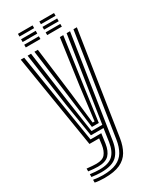

<svg xmlns="http://www.w3.org/2000/svg" viewBox="-235 -799 878 1073"><g transform="rotate(-30 204.0 -263.0)"><path d="M101 207.2Q85.2 207.2 67.4 205.6Q49.5 204 39.8 201.5V183.5Q53.2 186 70.5 187.5Q87.8 189 101 189Q155.5 189 189 174Q222.5 159 240.4 129Q258.2 99 265.2 54L365.5 -600H387.5L286.5 57.5Q278.8 105.5 259.4 139Q240 172.5 202.1 189.9Q164.2 207.2 101 207.2ZM101 134Q89.8 134 74.2 132.8Q58.8 131.5 39.8 129.2V111.2Q60 113.2 74.9 114.4Q89.8 115.5 101 115.5Q141 115.5 157.8 95.5Q174.5 75.5 179.8 39.5L185 0H122.5L25.5 -600H47.5L140.2 -19H209.8L201.2 43Q194.5 88.2 172.4 111.1Q150.2 134 101 134ZM101 170.5Q88.8 170.5 71.9 169.1Q55 167.8 39.8 165.5V147.5Q57 149.8 73.1 151Q89.2 152.2 101 152.2Q160.2 152.2 187.2 126.2Q214.2 100.2 222.5 46.8L235 -37.8H153.8L118.5 -257.2L69.8 -600H91.8L136.8 -272.5L168.5 -56.8H238.2L321.5 -600H343.5L243.8 50.2Q234.5 108.5 203.8 139.5Q173 170.5 101 170.5ZM182 -75.5 155 -287.2 113.8 -600H135.8L173.8 -301L197.8 -94.5H210.2L236.5 -304.5L277.8 -600H299.8L254.8 -282.5L226.5 -75.5ZM222.2 -715.2V-732.8H316.8V-715.2ZM84 -645V-662.5H178.5V-645ZM84 -680V-697.8H178.5V-680ZM84 -715.2V-732.8H178.5V-715.2ZM222.2 -645V-662.5H316.8V-645ZM222.2 -680V-697.8H316.8V-680Z"/></g></svg>

Font: Big Shoulders Inline Display Thin
Style: Bold
Weight: 700
Version: Version 2.002